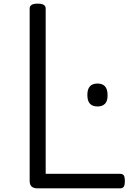

<svg xmlns="http://www.w3.org/2000/svg" viewBox="-20 -1035 734 1055"><path d="M187 0Q143 0 143 -40V-988Q143 -1002 154 -1008.5Q165 -1015 187 -1015Q209 -1015 220 -1008.5Q231 -1002 231 -988V-80H639Q654 -80 660 -71.5Q666 -63 666 -40Q666 -18 660 -9Q654 0 639 0ZM516 -450Q488 -450 474 -465.5Q460 -481 460 -513Q460 -545 474 -560.5Q488 -576 516 -576Q543 -576 557 -560.5Q571 -545 571 -513Q572 -481 557.5 -465.5Q543 -450 516 -450Z"/></svg>

Font: Playwrite ES
Style: Regular
Weight: 400
Designer: Veronika Burian, José Scaglione
Foundry: TypeTogether
Version: Version 1.002